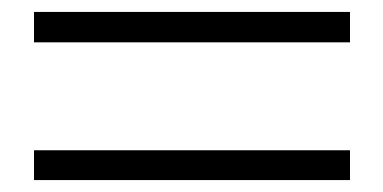

<svg xmlns="http://www.w3.org/2000/svg" viewBox="-20 -526 643 322"><path d="M567 -224H37V-274H567ZM567 -455H37V-506H567Z"/></svg>

Font: Noto Serif JP ExtraLight
Style: Bold
Weight: 700
Version: Version 2.003-H1;hotconv 1.1.1;makeotfexe 2.6.0